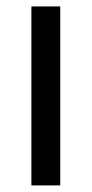

<svg xmlns="http://www.w3.org/2000/svg" viewBox="-20 -562 278 582"><path d="M75.2 0V-542.5H162.6V0Z"/></svg>

Font: Inter 16pt
Style: Regular
Weight: 400
Version: Version 4.001;git-66647c0bb